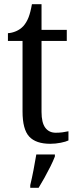

<svg xmlns="http://www.w3.org/2000/svg" viewBox="-20 -679 370 920"><path d="M221 10Q152 10 120 -24.5Q88 -59 88 -145V-483H18V-520Q37 -521 57 -529.5Q77 -538 92 -554Q107 -571 116.5 -595Q126 -619 133 -659H179V-536H300V-483H179V-143Q179 -91 197 -67Q215 -43 247 -43Q265 -43 279.5 -45Q294 -47 308 -50V-6Q296 0 271 5Q246 10 221 10ZM125 208Q133 175 140.5 136Q148 97 154 61H243V71Q235 92 221.5 119Q208 146 193 173Q178 200 165 221H125Z"/></svg>

Font: Noto Serif Myanmar SemiCondensed
Style: Regular
Weight: 400
Width: 4
Designer: Ben Mitchell and the Monotype Design Team
Foundry: Monotype Imaging Inc.
Version: Version 2.106; ttfautohint (v1.8.4.7-5d5b)